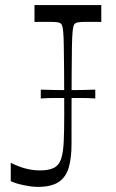

<svg xmlns="http://www.w3.org/2000/svg" viewBox="-20 -720 458 755"><path d="M22.3 -7.6V-79.7Q53.3 -64.3 81.5 -57.1Q109.7 -49.9 137 -49.9Q172.1 -49.9 192.1 -60.1Q212.1 -70.3 220.4 -95.4Q228.7 -120.4 230.6 -163.6Q232.6 -206.9 232.6 -272Q232.6 -371.9 232.1 -436.1Q231.6 -500.3 230.9 -538.1Q230.3 -575.8 228.6 -593.8Q226.9 -611.8 224.6 -618.5Q222.3 -625.1 218.9 -627.4Q214.4 -631.6 203.8 -632.8Q193.1 -634.1 164.3 -634.1Q154.7 -634.1 142.8 -634.1Q130.9 -634 115.6 -633.7V-700H378.3V-633.7Q364 -634 351.6 -634.1Q339.3 -634.1 329.6 -634.1Q300.7 -634.1 290.6 -632.8Q280.4 -631.6 275 -627.4Q271.6 -625.1 269.3 -618.5Q267 -611.8 265.3 -593.8Q263.6 -575.8 262.9 -538.1Q262.3 -500.3 261.8 -436.1Q261.3 -371.9 261.3 -272V-154Q261.3 -99 250.3 -61.1Q239.3 -23.1 210.4 -4.1Q181.4 14.9 128.7 14.9Q105.9 14.9 73.6 8.2Q41.4 1.6 22.3 -7.6ZM140.4 -332.7V-367.6Q167.3 -366.6 193.7 -366.1Q220 -365.6 246.7 -365.6Q274.4 -365.6 301.2 -366.1Q328 -366.6 354.7 -367.6V-332.7Q328 -334.7 301.2 -334.7Q274.4 -334.7 246.7 -334.7Q220 -334.7 193.6 -334.7Q167.1 -334.7 140.4 -332.7Z"/></svg>

Font: Ojuju ExtraLight
Style: Regular
Weight: 200
Designer: Chisaokwu Joboson, Mirko Velimirovic
Foundry: Udi Foundry
Version: Version 1.000